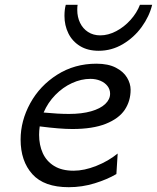

<svg xmlns="http://www.w3.org/2000/svg" viewBox="-20 -759 647 791"><path d="M263.2 12.2Q161.6 12.2 113.3 -41.5Q64.9 -95.2 64.9 -184.1Q64.9 -261.2 104.5 -333.5Q144 -405.8 215.6 -451.2Q287.1 -496.6 377.4 -496.6Q425.8 -496.6 457.3 -480.2Q488.8 -463.9 503.4 -439.2Q518.1 -414.6 518.1 -389.2Q518.1 -342.8 493.9 -306.6Q469.7 -270.5 416 -249Q362.3 -227.5 277.8 -227.5Q227.5 -227.5 143.6 -238.3Q141.1 -219.7 141.1 -203.6Q141.1 -161.6 156.2 -128.2Q171.4 -94.7 203.1 -75.2Q234.9 -55.7 283.2 -55.7Q326.7 -55.7 376.5 -75.4Q426.3 -95.2 464.8 -126.5L459.5 -42Q422.4 -20 370.4 -3.9Q318.4 12.2 263.2 12.2ZM264.2 -289.6Q316.9 -289.6 355.2 -300.5Q393.6 -311.5 413.6 -330.6Q433.6 -349.6 433.6 -373Q433.6 -390.6 422.9 -404.5Q412.1 -418.5 393.6 -426.3Q375 -434.1 352.5 -434.1Q314.5 -434.1 276.6 -416.7Q238.8 -399.4 208 -367.9Q177.2 -336.4 159.7 -295.4Q219.7 -289.6 264.2 -289.6ZM386.7 -549.8Q341.3 -549.8 309.6 -569.3Q277.8 -588.9 261.7 -621.6Q245.6 -654.3 245.6 -693.4Q245.6 -720.2 251 -739.3H299.8Q298.3 -731.9 298.3 -718.3Q298.3 -689 309.8 -665Q321.3 -641.1 342.8 -627.2Q364.3 -613.3 393.1 -613.3Q425.8 -613.3 458.7 -630.6Q491.7 -647.9 517.8 -677Q543.9 -706.1 556.6 -739.3H606.9Q595.2 -691.4 563.7 -647.9Q532.2 -604.5 486.1 -577.1Q439.9 -549.8 386.7 -549.8Z"/></svg>

Font: Lesson One Light
Style: Italic
Weight: 300
Italic angle: -14°
Designer: But Ko, Victor Gaultney, Annie Olsen, Julie Remington, Don Collingsworth, Eric Hays, Becca Hirsbrunner
Version: Version 1.100